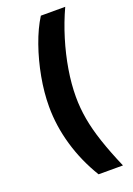

<svg xmlns="http://www.w3.org/2000/svg" viewBox="-170 -835 716 1033"><g transform="rotate(-20 188.5 -318.0)"><path d="M80.1 -296.4Q80.1 -377.1 96.2 -464.6Q112.3 -552.1 140.7 -632.6Q169.1 -713.2 206.1 -772H345.7Q310.8 -696.3 285.7 -614.2Q260.6 -532 247.2 -450.9Q233.8 -369.8 233.8 -296.4Q233.8 -232.9 245.1 -168.6Q256.4 -104.2 281.1 -30.3Q305.7 43.7 345.7 136.2H206.1Q144 34 112.1 -76.2Q80.1 -186.3 80.1 -296.4Z"/></g></svg>

Font: Inter
Style: Regular
Weight: 400
Designer: Rasmus Andersson
Foundry: rsms
Version: Version 4.000;git-8c9346024